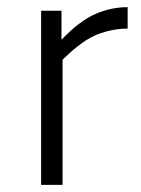

<svg xmlns="http://www.w3.org/2000/svg" viewBox="-20 -517 394 537"><path d="M337 -437Q295 -437 253 -421Q211 -405 155 -350V0H95V-487H152V-406Q203 -459 247 -478Q291 -497 337 -497Z"/></svg>

Font: Inria Sans Light
Style: Regular
Weight: 300
Designer: Black Foundry Team
Foundry: Black Foundry
Version: Version 1.2; ttfautohint (v1.8.3)